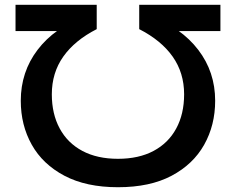

<svg xmlns="http://www.w3.org/2000/svg" viewBox="-20 -770 988 804"><path d="M474 14Q341 14 250 -34Q159 -82 113 -164Q67 -246 67 -348Q67 -469 137.5 -561.5Q208 -654 334 -700L308 -640H45V-750H385V-648Q293 -601 245 -533Q197 -465 197 -375Q197 -293 230 -232Q263 -171 325 -138Q387 -105 474 -105Q561 -105 623 -138Q685 -171 718 -232Q751 -293 751 -375Q751 -465 703 -533Q655 -601 563 -648V-750H903V-640H640L614 -700Q739 -654 810 -561.5Q881 -469 881 -348Q881 -246 835 -164Q789 -82 698.5 -34Q608 14 474 14Z"/></svg>

Font: Unbounded
Style: Regular
Weight: 400
Designer: Luke Prowse, Jean-Baptiste Morizot, Fátima Lázaro, Florian Runge
Foundry: NaN
Version: Version 1.701;gftools[0.9.28.dev5+ged2979d]